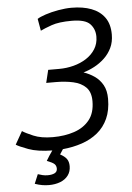

<svg xmlns="http://www.w3.org/2000/svg" viewBox="-80 -752 680 988"><g transform="rotate(-5 260.0 -258.5)"><path d="M133 191Q115 191 97.5 188Q80 185 60 178L80 130Q91 134 104 137Q117 140 130 140Q153 140 166.5 133Q180 126 180 110Q180 95 170.5 86Q161 77 132 66Q138 55 147 41.5Q156 28 165 15Q89 14 42 -3.5Q-5 -21 -20 -31L18 -98Q34 -87 74 -70Q114 -53 174 -53Q235 -53 284.5 -69.5Q334 -86 363.5 -122.5Q393 -159 393 -220Q393 -267 368.5 -291.5Q344 -316 303 -325Q262 -334 214 -334H164L180 -400H237Q275 -400 311.5 -409.5Q348 -419 377.5 -438Q407 -457 424.5 -485Q442 -513 442 -549Q442 -588 417 -614.5Q392 -641 322 -641Q256 -641 218 -627.5Q180 -614 160 -604L149 -666Q162 -675 192 -685Q222 -695 259 -701.5Q296 -708 327 -708Q386 -708 429.5 -691.5Q473 -675 497.5 -641Q522 -607 522 -553Q522 -514 507.5 -484Q493 -454 469 -431.5Q445 -409 416.5 -394Q388 -379 360 -371Q390 -361 416 -343Q442 -325 458 -296.5Q474 -268 474 -225Q474 -166 454.5 -123Q435 -80 400 -51.5Q365 -23 319 -7.5Q273 8 220 13Q216 19 211.5 26Q207 33 203 39Q226 51 236.5 65.5Q247 80 247 103Q247 131 232 151Q217 171 191 181Q165 191 133 191Z"/></g></svg>

Font: Ubuntu Sans
Style: Italic
Weight: 400
Italic angle: -13.5°
Designer: Dalton Maag Ltd
Foundry: Dalton Maag Ltd
Version: Version 1.006